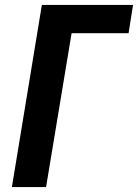

<svg xmlns="http://www.w3.org/2000/svg" viewBox="-20 -755 557 775"><path d="M28 0 149 -735H517L499 -621H269L166 0Z"/></svg>

Font: Iosevka SS04 Heavy Oblique
Style: Regular
Weight: 900
Italic angle: -9°
Monospace: yes
Designer: Belleve Invis
Foundry: Belleve Invis
Version: Version 19.0.0; ttfautohint (v1.8.4)